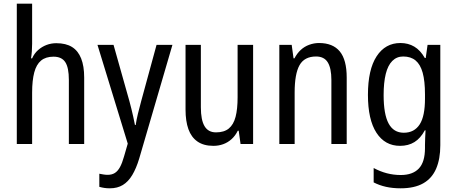

<svg xmlns="http://www.w3.org/2000/svg" viewBox="-20 -780 2475 1040"><path d="M154 -543Q154 -522 152.5 -502Q151 -482 148 -464H154Q166 -491 186.5 -509Q207 -527 232 -536.5Q257 -546 285 -546Q337 -546 370 -525.5Q403 -505 419.5 -463.5Q436 -422 436 -360V0H353V-347Q353 -414 333.5 -443.5Q314 -473 270 -473Q228 -473 202.5 -452Q177 -431 165.5 -387.5Q154 -344 154 -278V0H71V-760H154Z M508 -537H595L681 -232Q687 -211 692 -189.5Q697 -168 702 -146.5Q707 -125 711 -103H715Q719 -130 727 -163.5Q735 -197 745 -233L828 -537H914L734 79Q718 132 696.5 168Q675 204 645.5 222Q616 240 575 240Q559 240 545.5 238Q532 236 518 232V161Q528 163 540 165Q552 167 563 167Q586 167 602 157Q618 147 630 125Q642 103 652 67L672 -2Z M1351 -537V0H1283L1273 -72H1268Q1255 -45 1234.5 -26.5Q1214 -8 1189 1Q1164 10 1136 10Q1083 10 1049.5 -13.5Q1016 -37 1000.5 -80.5Q985 -124 985 -186V-537H1068V-199Q1068 -130 1088 -96.5Q1108 -63 1150 -63Q1194 -63 1219.5 -84Q1245 -105 1256 -147Q1267 -189 1267 -253V-537Z M1708 -547Q1783 -547 1820.5 -501.5Q1858 -456 1858 -360V0H1775V-347Q1775 -410 1755.5 -442Q1736 -474 1692 -474Q1629 -474 1602.5 -427Q1576 -380 1576 -279V0H1493V-537H1560L1570 -464H1575Q1589 -491 1609 -509.5Q1629 -528 1655 -537.5Q1681 -547 1708 -547Z M2149 -547Q2191 -547 2224 -527.5Q2257 -508 2281 -466H2286L2296 -537H2365V7Q2365 81 2342.5 133.5Q2320 186 2272.5 213Q2225 240 2150 240Q2107 240 2071 232Q2035 224 2004 208V130Q2039 149 2075.5 158.5Q2112 168 2151 168Q2215 168 2248.5 133Q2282 98 2282 22V5Q2282 -11 2283 -32.5Q2284 -54 2285 -74H2281Q2258 -31 2225 -10.5Q2192 10 2147 10Q2065 10 2019 -61Q1973 -132 1973 -266Q1973 -403 2020 -475Q2067 -547 2149 -547ZM2164 -474Q2129 -474 2105 -450Q2081 -426 2069.5 -379.5Q2058 -333 2058 -265Q2058 -161 2085 -111Q2112 -61 2167 -61Q2196 -61 2217.5 -72.5Q2239 -84 2253.5 -106.5Q2268 -129 2275 -164Q2282 -199 2282 -245V-269Q2282 -341 2269.5 -386Q2257 -431 2231 -452.5Q2205 -474 2164 -474Z"/></svg>

Font: Noto Sans Condensed
Style: Regular
Weight: 400
Width: 3
Version: Version 2.013